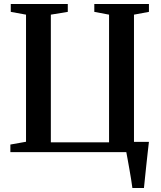

<svg xmlns="http://www.w3.org/2000/svg" viewBox="-20 -763 806 963"><path d="M644 180Q641.5 160 637.5 135.5Q633.5 111 629 85.5Q624.5 60 620.5 37.8Q616.5 15.5 613.5 0H32V-38L110.5 -52V-689.5L34 -703.5V-743H320V-703.5L235 -689.5V-49H527V-689.5L453 -703.5V-743H727V-703.5L652 -689.5V-51.5H727Q724 -28 720.8 2Q717.5 32 714 64.2Q710.5 96.5 707.5 126.5Q704.5 156.5 702 180Z"/></svg>

Font: Merriweather 72pt SemiBold
Style: Regular
Weight: 600
Version: Version 2.100